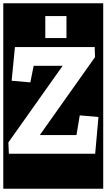

<svg xmlns="http://www.w3.org/2000/svg" viewBox="-30 -937 649 1170"><path d="M-10 213V-917H599V213ZM246 -839V-705H375V-839ZM24 0H550L570 -224L456 -234L436 -114H214V-116L549 -589L547 -650H61L41 -445L155 -435L175 -536H351V-535L21 -69Z"/></svg>

Font: Zilla Slab Highlight
Style: Bold
Weight: 700
Designer: Typotheque Type Foundry
Foundry: Typotheque type foundry
Version: Version 1.1; 2017; ttfautohint (v1.6)